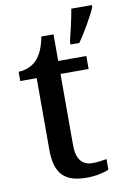

<svg xmlns="http://www.w3.org/2000/svg" viewBox="-87 -812 575 874"><g transform="rotate(-10 200.5 -375.0)"><path d="M274 -613V-600H315C344 -642 383 -708 401 -750V-760H306C298 -713 285 -656 274 -613ZM244 10C285 10 327 0 345 -9V-58C324 -54 304 -51 279 -51C233 -51 206 -81 206 -146V-476H336V-536H206V-659H150C140 -610 126 -577 104 -554C82 -531 49 -519 20 -519V-476H96V-146C96 -30 143 10 244 10Z"/></g></svg>

Font: Noto Serif Telugu Medium
Style: Regular
Weight: 500
Designer: Jelle Bosma - Monotype Design Team
Foundry: Monotype Imaging Inc.
Version: Version 2.005